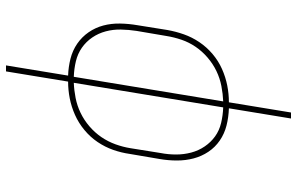

<svg xmlns="http://www.w3.org/2000/svg" viewBox="-195 -580 990 640"><g transform="rotate(90 300.0 -260.0)"><path d="M198 215 232 8Q203 7 175.5 0Q148 -7 125.5 -22.5Q103 -38 87.5 -60.5Q72 -83 65 -109.5Q58 -136 58.5 -165Q59 -194 64 -223L80 -323Q85 -351 94.5 -378Q104 -405 120.5 -429.5Q137 -454 160 -473.5Q183 -493 210 -505Q237 -517 265 -522.5Q293 -528 321 -528L355 -735H375L341 -528Q371 -527 398.5 -520Q426 -513 448.5 -497.5Q471 -482 486 -459.5Q501 -437 508 -410.5Q515 -384 515 -355Q515 -326 510 -297L493 -197Q489 -169 479.5 -142Q470 -115 453.5 -90.5Q437 -66 413.5 -46.5Q390 -27 363 -15Q336 -3 308 2.5Q280 8 252 8L218 215ZM236 -11 318 -509Q293 -508 267 -503Q241 -498 217 -486.5Q193 -475 172 -457Q151 -439 136 -417Q121 -395 112.5 -370Q104 -345 100 -320L83 -220Q79 -194 78.5 -168Q78 -142 84.5 -117.5Q91 -93 105 -72.5Q119 -52 139 -38Q159 -24 184 -18Q209 -12 236 -11ZM256 -11Q281 -12 306.5 -17Q332 -22 356 -33.5Q380 -45 401 -63Q422 -81 437 -103Q452 -125 461 -150Q470 -175 474 -200L490 -300Q495 -326 495 -352Q495 -378 488.5 -402.5Q482 -427 468 -447.5Q454 -468 434.5 -482Q415 -496 390 -502Q365 -508 338 -509Z"/></g></svg>

Font: Iosevka Thin Extended
Style: Italic
Weight: 100
Width: 7
Italic angle: -9°
Monospace: yes
Designer: Belleve Invis
Foundry: Belleve Invis
Version: Version 32.5.0; ttfautohint (v1.8.4)